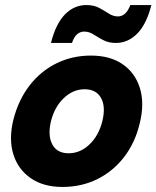

<svg xmlns="http://www.w3.org/2000/svg" viewBox="-20 -730 619 760"><path d="M226.7 10Q151.7 10 101.3 -25Q50.8 -60 32.5 -120.4Q14.2 -180.8 33.3 -257.5Q53.3 -335 97.1 -391.7Q140.8 -448.3 203.3 -479.2Q265.8 -510 340 -510Q415.8 -510 465.4 -475.8Q515 -441.7 533.8 -381.2Q552.5 -320.8 533.3 -242.5Q515 -165 471.2 -108.3Q427.5 -51.7 365 -20.8Q302.5 10 226.7 10ZM251.7 -123.3Q297.5 -123.3 334.2 -158.3Q370.8 -193.3 385 -250Q399.2 -307.5 380 -342.1Q360.8 -376.7 315 -376.7Q269.2 -376.7 232.5 -341.7Q195.8 -306.7 181.7 -250Q168.3 -193.3 187.1 -158.3Q205.8 -123.3 251.7 -123.3ZM181.7 -560Q200.8 -635.8 237.1 -672.9Q273.3 -710 321.7 -710Q351.7 -710 372.5 -698.8Q393.3 -687.5 410.8 -676.2Q428.3 -665 446.7 -665Q479.2 -665 495.8 -710H579.2Q560 -634.2 523.3 -597.1Q486.7 -560 438.3 -560Q410 -560 388.8 -571.2Q367.5 -582.5 350 -593.8Q332.5 -605 313.3 -605Q297.5 -605 285 -594.2Q272.5 -583.3 265 -560Z"/></svg>

Font: Funnel Sans Light ExtraBold
Style: Italic
Weight: 800
Italic angle: -14.036°
Version: Version 1.000